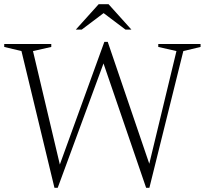

<svg xmlns="http://www.w3.org/2000/svg" viewBox="-21 -878 968 908"><path d="M670 10 468.5 -578 252 10H236.5L80.5 -636.5L-1 -656V-670H221.5V-656L135 -636.5L262 -100L472.5 -680H488.5L685 -103.5L813.5 -636.5L727.5 -656V-670H927.5V-656L846 -636.5L685.5 10ZM572.5 -738 469 -816 365.5 -738H337.5L445.5 -858H492.5L600.5 -738Z"/></svg>

Font: Newsreader Text Light
Style: Regular
Weight: 300
Designer: Hugues Gentile
Foundry: Production Type
Version: Version 1.002